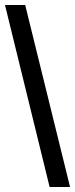

<svg xmlns="http://www.w3.org/2000/svg" viewBox="-32 -750 301 770"><path d="M249 0H167L-12 -730H69Z"/></svg>

Font: Medium
Style: Regular
Weight: 500
Designer: Fernando Haro
Foundry: deFharo
Version: Version 1.787